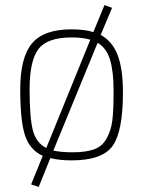

<svg xmlns="http://www.w3.org/2000/svg" viewBox="-20 -625 566 759"><path d="M263 -509Q316 -509 349 -498L393 -605L423 -594L378 -487Q424 -462 445 -407.5Q466 -353 466 -259Q466 -105 425 -48Q384 9 263 9Q214 9 179 0L133 114L103 104L149 -9Q98 -32 79 -89.5Q60 -147 60 -272Q60 -397 106 -453Q152 -509 263 -509ZM263 -477Q167 -477 132 -431Q97 -385 97 -272Q97 -159 110 -109.5Q123 -60 163 -40L337 -468Q307 -477 263 -477ZM191 -30Q218 -23 268.5 -23Q319 -23 351.5 -34.5Q384 -46 401.5 -77.5Q419 -109 424 -148.5Q429 -188 429 -265.5Q429 -343 415 -389Q401 -435 366 -456Z"/></svg>

Font: Titillium Web
Style: Thin
Weight: 200
Version: Version 1.001;PS 57.000;hotconv 1.0.70;makeotf.lib2.5.55311